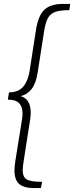

<svg xmlns="http://www.w3.org/2000/svg" viewBox="-20 -863 379 981"><path d="M339 -843 334 -811Q286 -811 261.5 -802Q237 -793 224.5 -770Q212 -747 205 -701L172 -490Q163 -435 141 -407.5Q119 -380 86 -372Q137 -356 137 -288Q137 -273 134 -252L101 -41Q96 -9 96 6Q96 42 117 54Q138 66 195 66L189 98H155Q103 98 78.5 77.5Q54 57 54 8Q54 -15 58 -38L92 -250Q95 -268 95 -283Q95 -318 77.5 -336Q60 -354 20 -354L26 -391Q74 -391 98.5 -420Q123 -449 131 -499L164 -711Q175 -783 206.5 -813Q238 -843 302 -843Z"/></svg>

Font: Bitter Pro Light
Style: Italic
Weight: 300
Italic angle: -9°
Designer: Sol Matas, and Bitter project Authors
Foundry: Sol Matas
Version: Version 1.010